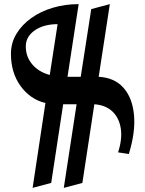

<svg xmlns="http://www.w3.org/2000/svg" viewBox="-20 -737 703 930"><path d="M138 173 200 -238Q126 -256 79.5 -320.5Q33 -385 33 -476Q33 -529 59.5 -573Q86 -617 131.5 -649.5Q177 -682 236 -699.5Q295 -717 361 -717L307 -365H371L422 -693L512 -717L458 -365Q534 -361 577.5 -312.5Q621 -264 629 -181Q637 -98 604 9L552 1Q573 -64 565 -115Q557 -166 524.5 -197Q492 -228 437 -232L379 149L289 173L351 -232H286L228 149ZM221 -374 259 -620Q192 -620 148.5 -590Q105 -560 105 -512Q105 -462 136.5 -425Q168 -388 221 -374Z"/></svg>

Font: Wittgenstein Black
Style: Regular
Weight: 900
Designer: Jörg Drees
Foundry: Jörg Drees
Version: Version 1.303; ttfautohint (v1.8.4.7-5d5b)